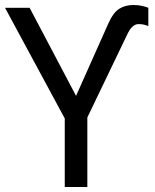

<svg xmlns="http://www.w3.org/2000/svg" viewBox="-20 -745 616 765"><path d="M238 0V-273L0 -714H98L283 -363L411 -650Q431 -695 455 -710Q479 -725 511 -725Q531 -725 546 -721.5Q561 -718 571 -714V-641Q553 -649 532 -649Q508 -649 490 -614L328 -277V0Z"/></svg>

Font: TSCustom
Style: Regular
Weight: 400
Designer: Monotype Design Team
Foundry: Monotype Imaging Inc.
Version: Version 2.004; ttfautohint (v1.8.3) -l 8 -r 50 -G 200 -x 14 